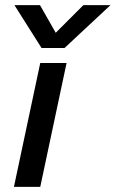

<svg xmlns="http://www.w3.org/2000/svg" viewBox="-20 -724 448 744"><path d="M36 -704H135L196 -597L303 -704H408L230 -538H141ZM136 -480H238L136 0H34Z"/></svg>

Font: Prompt
Style: Italic
Weight: 400
Italic angle: -12°
Designer: Katatrad Team
Foundry: CadsonDemak
Version: Version 1.001